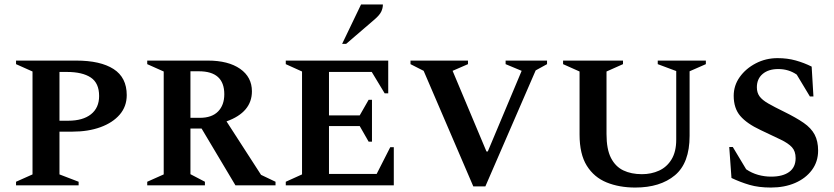

<svg xmlns="http://www.w3.org/2000/svg" viewBox="-20 -832 3744 862"><path d="M52 0V-16L126 -49V-511L52 -544V-560H322Q431 -560 490 -522Q549 -484 549 -405Q549 -354 517.5 -317.5Q486 -281 431 -261Q376 -241 306 -241H247V-49L333 -16V0ZM247 -509V-290H286Q352 -290 388.5 -319Q425 -348 425 -401Q425 -459 387.5 -484Q350 -509 280 -509Z M641 0V-16L715 -49V-511L641 -544V-560H913Q1005 -560 1058 -523Q1111 -486 1111 -422Q1111 -328 997 -287L1152 -47L1217 -16V0H1037L885 -255H835V-50L900 -16V0ZM873 -512H835V-303H877Q931 -303 959 -331.5Q987 -360 987 -409Q987 -512 873 -512Z M1263 0V-16L1336 -49V-511L1263 -544V-560H1723V-413H1707L1649 -509H1457V-314H1595L1635 -384H1650V-196H1635L1595 -266H1457V-51H1671L1732 -171H1748V0ZM1516 -635 1601 -812H1699Q1699 -795 1691.5 -779.5Q1684 -764 1662 -745L1534 -635Z M2105 5 1882 -514 1823 -544V-560H2081V-544L2012 -514L2164 -152H2170L2322 -514L2250 -544V-560H2436V-544L2385 -516L2159 5Z M2832 10Q2760 10 2703.5 -13Q2647 -36 2614.5 -88Q2582 -140 2582 -228V-511L2508 -544V-560H2777V-544L2703 -511V-230Q2703 -162 2723 -123Q2743 -84 2778.5 -67Q2814 -50 2862 -50Q2904 -50 2939 -66Q2974 -82 2995 -116.5Q3016 -151 3016 -205V-513L2933 -544V-560H3149V-544L3076 -512V-222Q3076 -100 3010 -45Q2944 10 2832 10Z M3441 10Q3386 10 3345 -2Q3304 -14 3264 -33L3254 -172H3270L3330 -72Q3355 -55 3383.5 -47Q3412 -39 3442 -39Q3494 -39 3523 -60Q3552 -81 3552 -122Q3552 -153 3535.5 -171Q3519 -189 3484.5 -205.5Q3450 -222 3395 -248Q3333 -277 3303.5 -311.5Q3274 -346 3274 -402Q3274 -448 3301 -486Q3328 -524 3373 -547.5Q3418 -571 3471 -571Q3515 -571 3552.5 -560.5Q3590 -550 3624 -533L3632 -399H3616L3557 -497Q3521 -522 3474 -522Q3430 -522 3404 -500Q3378 -478 3378 -440Q3378 -416 3390 -399.5Q3402 -383 3429 -367.5Q3456 -352 3499 -331Q3554 -304 3588 -280.5Q3622 -257 3637.5 -227.5Q3653 -198 3653 -156Q3653 -106 3625 -68.5Q3597 -31 3549.5 -10.5Q3502 10 3441 10Z"/></svg>

Font: Spectral SC SemiBold
Style: Regular
Weight: 600
Designer: Jean-Baptiste Levee
Foundry: Production Type
Version: Version 2.001